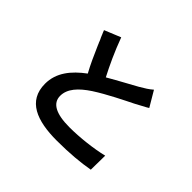

<svg xmlns="http://www.w3.org/2000/svg" viewBox="-178 -1055 1356 1356"><g transform="rotate(45 500.0 -377.0)"><path d="M842 17 844 -125C755 -103 627 -88 524 -88C385 -88 320 -127 320 -199C320 -269 373 -327 456 -382C547 -441 667 -499 729 -530C760 -546 786 -560 811 -574L819 -579C821 -580 824 -582 826 -583L758 -698C733 -676 706 -659 668 -637C621 -610 538 -567 456 -519C416 -596 371 -692 333 -796L211 -746C214 -739 216 -733 219 -726L223 -717C225 -713 226 -710 227 -707L233 -693L238 -683L244 -669C246 -662 249 -656 252 -650L256 -640C286 -571 316 -504 347 -448C251 -377 184 -294 184 -184C184 -12 328 42 527 42C657 42 758 32 842 17Z"/></g></svg>

Font: Glow Sans SC Normal
Style: Bold
Weight: 700
Designer: Ryoko NISHIZUKA (kana, bopomofo & ideographs); Paul D. Hunt (Latin, Greek & Cyrillic); Sandoll Communications, Soo-young
Version: Version 0.93